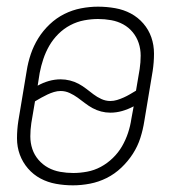

<svg xmlns="http://www.w3.org/2000/svg" viewBox="-20 -548 540 576"><path d="M199 8Q173 8 148 3.5Q123 -1 101.5 -12.5Q80 -24 64 -42.5Q48 -61 39.5 -84Q31 -107 31 -133Q31 -159 35 -185L60 -335Q64 -361 72.5 -386Q81 -411 95 -433.5Q109 -456 129 -475Q149 -494 173 -506Q197 -518 223 -523Q249 -528 274 -528Q300 -528 325.5 -523.5Q351 -519 372.5 -507.5Q394 -496 410 -477.5Q426 -459 434 -436Q442 -413 442 -387Q442 -361 438 -335L413 -185Q409 -159 401 -134Q393 -109 378.5 -86.5Q364 -64 344 -45Q324 -26 300 -14Q276 -2 250 3Q224 8 199 8ZM311 -245Q321 -245 331 -248Q341 -251 351 -255.5Q361 -260 369.5 -265Q378 -270 388 -276L399 -341Q402 -361 402 -381Q402 -401 396 -419Q390 -437 378 -451.5Q366 -466 349.5 -475Q333 -484 313.5 -487.5Q294 -491 274 -491Q254 -491 232.5 -487Q211 -483 191 -472.5Q171 -462 155 -446Q139 -430 128 -411Q117 -392 110 -371Q103 -350 99 -329L93 -291Q109 -300 126.5 -305Q144 -310 162 -310Q176 -310 190 -306.5Q204 -303 216 -296.5Q228 -290 239 -281.5Q250 -273 260.5 -265Q271 -257 284 -251Q297 -245 311 -245ZM200 -29Q220 -29 241.5 -33Q263 -37 282.5 -47.5Q302 -58 318.5 -74Q335 -90 346 -109Q357 -128 364 -149Q371 -170 374 -191L381 -229Q364 -220 346.5 -215Q329 -210 311 -210Q297 -210 283.5 -213.5Q270 -217 258 -223.5Q246 -230 235 -238.5Q224 -247 213 -255Q202 -263 189 -269Q176 -275 162 -275Q152 -275 142 -272Q132 -269 122.5 -264.5Q113 -260 104 -255Q95 -250 85 -244L74 -179Q71 -159 71 -139Q71 -119 77 -101Q83 -83 95.5 -68.5Q108 -54 124.5 -45Q141 -36 160.5 -32.5Q180 -29 200 -29Z"/></svg>

Font: Iosevka Extralight
Style: Italic
Weight: 200
Italic angle: -9°
Monospace: yes
Designer: Belleve Invis
Foundry: Belleve Invis
Version: Version 32.5.0; ttfautohint (v1.8.4)